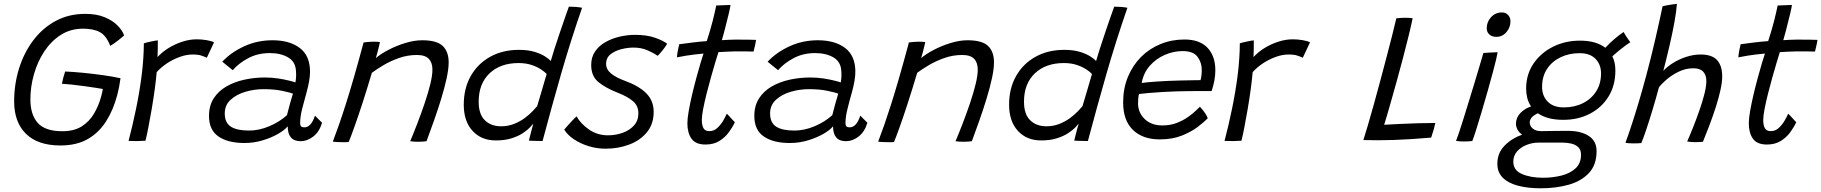

<svg xmlns="http://www.w3.org/2000/svg" viewBox="-20 -742 9590 1011"><path d="M298 24Q179.5 24 117 -37.2Q54.5 -98.5 54.5 -208Q54.5 -298.5 80.2 -381.2Q106 -464 154.8 -529Q203.5 -594 272.8 -631.5Q342 -669 429 -669Q489 -669 531.5 -651.2Q574 -633.5 599.5 -607.2Q625 -581 633.5 -555.5Q624 -546.5 601.5 -528.8Q579 -511 560.5 -500.5Q540 -554 506.5 -572.5Q473 -591 417 -591Q351.5 -591 300.2 -558.2Q249 -525.5 213.2 -471.2Q177.5 -417 158.8 -351Q140 -285 140 -219Q140 -138 179 -94.5Q218 -51 308.5 -51Q370.5 -51 410.8 -76.8Q451 -102.5 475.2 -144Q499.5 -185.5 512.5 -233.5Q515 -242.5 517.5 -253.5Q520 -264.5 521.5 -273.5Q510 -275.5 483.2 -279.8Q456.5 -284 423.2 -288.5Q390 -293 358.5 -296.5Q327 -300 306 -301Q308 -312.5 313.2 -332.8Q318.5 -353 323 -365.5Q360.5 -364 413.5 -359Q466.5 -354 520.2 -346.5Q574 -339 614.5 -330Q608.5 -283.5 597.5 -242Q577 -164 539.2 -104Q501.5 -44 442.5 -10Q383.5 24 298 24Z M809.5 -441.5Q833 -467.5 867.2 -488.8Q901.5 -510 940.2 -522.5Q979 -535 1016 -535Q1042 -535 1068.5 -530.5Q1095 -526 1107 -519L1069 -438Q1058 -443.5 1040.5 -449.2Q1023 -455 994 -455Q962 -455 927 -442.5Q892 -430 860 -409Q828 -388 805 -362Q802 -325 795 -273.2Q788 -221.5 778.8 -167.5Q769.5 -113.5 760.8 -68.8Q752 -24 746 -1Q728.5 0.5 702.8 0.8Q677 1 657 0Q678 -80.5 696.2 -168.2Q714.5 -256 725.8 -344.2Q737 -432.5 737.5 -514Q753.5 -519 778.2 -524Q803 -529 811 -529.5Q811 -511 810.8 -484Q810.5 -457 809.5 -441.5Z M1267.5 11Q1180.5 11 1130.5 -23.2Q1080.5 -57.5 1080.5 -131.5Q1080.5 -185.5 1105.2 -224Q1130 -262.5 1172.2 -286.8Q1214.5 -311 1267 -322.5Q1319.5 -334 1375.5 -334Q1411 -334 1445 -328.8Q1479 -323.5 1503.8 -317.2Q1528.5 -311 1535.5 -308Q1541 -336 1538.5 -368Q1536 -417 1497 -439.8Q1458 -462.5 1400.5 -462.5Q1337.5 -462.5 1287.2 -435.8Q1237 -409 1205.5 -372.5L1150.5 -417Q1196 -466 1265.2 -498Q1334.5 -530 1415 -530Q1505 -530 1558.8 -489.2Q1612.5 -448.5 1612.5 -364Q1612.5 -341 1607.5 -313.2Q1602.5 -285.5 1594.5 -256.5Q1582 -213 1571.2 -169.8Q1560.5 -126.5 1560.5 -95.5Q1560.5 -80.5 1566 -76Q1571.5 -71.5 1582.5 -71.5Q1618.5 -71.5 1638.5 -133L1676 -95.5Q1661 -47 1629.2 -22.8Q1597.5 1.5 1563 1.5Q1495 1.5 1495 -77Q1479.5 -57.5 1444.5 -37.2Q1409.5 -17 1363.2 -3Q1317 11 1267.5 11ZM1291.5 -54.5Q1344.5 -54.5 1398.5 -77.5Q1452.5 -100.5 1491 -135.5Q1500 -171.5 1507.5 -198Q1515 -224.5 1522.5 -249Q1508.5 -254.5 1466.8 -263.5Q1425 -272.5 1368 -272.5Q1319.5 -272.5 1272.5 -258.8Q1225.5 -245 1194.5 -216.8Q1163.5 -188.5 1163.5 -145Q1163.5 -95.5 1195.8 -75Q1228 -54.5 1291.5 -54.5Z M1816 6Q1808 6.5 1797.5 6.8Q1787 7 1776.5 6.5Q1765.5 6.5 1752.8 5.8Q1740 5 1732.5 4Q1748.5 -38 1765.2 -86Q1782 -134 1801.2 -194.5Q1820.5 -255 1843.5 -334.5Q1866.5 -414 1894.5 -518.5Q1905 -520 1918.8 -521.2Q1932.5 -522.5 1947.5 -522.5Q1956.5 -522.5 1965.5 -522Q1974.5 -521.5 1980.5 -520.5Q1979.5 -515 1975.8 -498.5Q1972 -482 1967 -464.2Q1962 -446.5 1959 -436Q1983 -457 2024.2 -478.8Q2065.5 -500.5 2113 -515.2Q2160.5 -530 2203.5 -530Q2280 -530 2311.2 -500Q2342.5 -470 2342.5 -413.5Q2342.5 -379 2331.8 -329.8Q2321 -280.5 2303.8 -223.8Q2286.5 -167 2266 -109Q2245.5 -51 2226 1.5Q2219.5 2.5 2207.8 3.5Q2196 4.5 2183 4.5Q2155.5 4.5 2140 1.5Q2159 -43.5 2179.2 -96.2Q2199.5 -149 2217.2 -201.8Q2235 -254.5 2246 -299.8Q2257 -345 2257 -375.5Q2257 -412 2238 -432.2Q2219 -452.5 2175 -452.5Q2125.5 -452.5 2079.5 -436Q2033.5 -419.5 1997 -397.5Q1960.5 -375.5 1938 -358.5Q1912.5 -272.5 1888.8 -199.5Q1865 -126.5 1846 -73.5Q1827 -20.5 1816 6Z M2765 -1.5Q2767 -10.5 2771.8 -29Q2776.5 -47.5 2781.2 -65.5Q2786 -83.5 2788.5 -91Q2784.5 -86 2771.2 -71.8Q2758 -57.5 2734 -41.5Q2710 -25.5 2674.5 -14Q2639 -2.5 2590.5 -2.5Q2514.5 -2.5 2468.2 -53Q2422 -103.5 2422 -190.5Q2422 -277 2459 -342Q2496 -407 2561.5 -443.2Q2627 -479.5 2712.5 -479.5Q2760 -479.5 2794.5 -469Q2829 -458.5 2850.5 -444.5Q2872 -430.5 2880 -420.5Q2887 -445.5 2900.2 -486.8Q2913.5 -528 2928.8 -572.8Q2944 -617.5 2956.8 -654.2Q2969.5 -691 2975.5 -707Q2992.5 -707 3012.2 -705.5Q3032 -704 3045 -701Q2984 -525 2934 -350.8Q2884 -176.5 2837 0.5Q2828.5 0.5 2813.8 0.2Q2799 0 2785 -0.5Q2771 -1 2765 -1.5ZM2618.5 -77Q2656 -77 2688 -90Q2720 -103 2744.5 -121.5Q2769 -140 2785.2 -157.2Q2801.5 -174.5 2808.5 -183Q2812 -195 2819 -218.5Q2826 -242 2834 -268.8Q2842 -295.5 2848.5 -318.5Q2855 -341.5 2858.5 -352.5Q2849 -363 2828.8 -376.5Q2808.5 -390 2778.8 -400Q2749 -410 2710.5 -410Q2615 -410 2557.8 -355.8Q2500.5 -301.5 2500.5 -206.5Q2500.5 -140.5 2533 -108.8Q2565.5 -77 2618.5 -77Z M3169 41Q3122.5 41 3079 27.5Q3035.5 14 3001.8 -8.8Q2968 -31.5 2951 -59.5Q2957.5 -67.5 2970 -81.5Q2982.5 -95.5 2995.5 -109.2Q3008.5 -123 3016 -129.5Q3037 -91 3081.2 -60.2Q3125.5 -29.5 3181.5 -29.5Q3221.5 -29.5 3258.2 -42.5Q3295 -55.5 3318.2 -81.2Q3341.5 -107 3341.5 -145.5Q3341.5 -185 3312.8 -209.5Q3284 -234 3232 -254Q3167.5 -279.5 3130.2 -310.5Q3093 -341.5 3093 -400Q3093 -441 3113.5 -471Q3134 -501 3168 -520.2Q3202 -539.5 3242.8 -549Q3283.5 -558.5 3324 -558.5Q3386.5 -558.5 3430 -543Q3473.5 -527.5 3493 -511.5Q3486 -499 3471.2 -480Q3456.5 -461 3443 -448Q3422 -463 3389.5 -477.2Q3357 -491.5 3315.5 -491.5Q3285 -491.5 3251.5 -483Q3218 -474.5 3194.8 -456Q3171.5 -437.5 3171.5 -406Q3171.5 -376 3198.5 -354.2Q3225.5 -332.5 3273 -315.5Q3346 -288.5 3384 -249.8Q3422 -211 3422 -153.5Q3422 -89 3386.5 -45.8Q3351 -2.5 3293.2 19.2Q3235.5 41 3169 41Z M3849.5 -98.5Q3837.5 -72.5 3817.5 -45.2Q3797.5 -18 3767.5 0.5Q3737.5 19 3695 19Q3642.5 19 3621 -12Q3599.5 -43 3599.5 -92.5Q3599.5 -117.5 3606.5 -157.5Q3613.5 -197.5 3624.2 -243.2Q3635 -289 3647 -333Q3659 -377 3669 -410.8Q3679 -444.5 3684.5 -460Q3630.5 -455 3592.5 -448.8Q3554.5 -442.5 3544.5 -440Q3545.5 -457.5 3550 -479.8Q3554.5 -502 3556.5 -509Q3585.5 -513 3625.2 -518Q3665 -523 3701.5 -525.5Q3710 -551 3718.2 -579.2Q3726.5 -607.5 3733.5 -634.5Q3739 -657 3743.8 -677.8Q3748.5 -698.5 3751.5 -713L3826.5 -716Q3826.5 -709.5 3818 -672.5Q3809.5 -635.5 3798 -592.5Q3794 -577.5 3789.8 -561.5Q3785.5 -545.5 3781 -530.5Q3795.5 -531.5 3817.8 -532.5Q3840 -533.5 3854 -533.5Q3890.5 -534 3923 -533Q3955.5 -532 3961 -532Q3960 -521.5 3955.5 -501.8Q3951 -482 3948 -470.5Q3943 -470.5 3913.5 -471.2Q3884 -472 3854.5 -471.5Q3833.5 -471 3808.5 -470Q3783.5 -469 3763 -467.5Q3757 -449 3746.5 -414Q3736 -379 3723.8 -335.5Q3711.5 -292 3700.5 -248.2Q3689.5 -204.5 3682.5 -167.8Q3675.5 -131 3675.5 -110.5Q3675.5 -83 3684 -67.2Q3692.5 -51.5 3715.5 -51.5Q3739 -51.5 3757 -68Q3775 -84.5 3787.8 -106.2Q3800.5 -128 3807 -143.5Q3810.5 -141 3819.5 -130.8Q3828.5 -120.5 3837.8 -110.5Q3847 -100.5 3849.5 -98.5Z M4139 11Q4052 11 4002 -23.2Q3952 -57.5 3952 -131.5Q3952 -185.5 3976.8 -224Q4001.5 -262.5 4043.8 -286.8Q4086 -311 4138.5 -322.5Q4191 -334 4247 -334Q4282.5 -334 4316.5 -328.8Q4350.5 -323.5 4375.2 -317.2Q4400 -311 4407 -308Q4412.5 -336 4410 -368Q4407.5 -417 4368.5 -439.8Q4329.5 -462.5 4272 -462.5Q4209 -462.5 4158.8 -435.8Q4108.5 -409 4077 -372.5L4022 -417Q4067.5 -466 4136.8 -498Q4206 -530 4286.5 -530Q4376.5 -530 4430.2 -489.2Q4484 -448.5 4484 -364Q4484 -341 4479 -313.2Q4474 -285.5 4466 -256.5Q4453.5 -213 4442.8 -169.8Q4432 -126.5 4432 -95.5Q4432 -80.5 4437.5 -76Q4443 -71.5 4454 -71.5Q4490 -71.5 4510 -133L4547.5 -95.5Q4532.5 -47 4500.8 -22.8Q4469 1.5 4434.5 1.5Q4366.5 1.5 4366.5 -77Q4351 -57.5 4316 -37.2Q4281 -17 4234.8 -3Q4188.5 11 4139 11ZM4163 -54.5Q4216 -54.5 4270 -77.5Q4324 -100.5 4362.5 -135.5Q4371.5 -171.5 4379 -198Q4386.5 -224.5 4394 -249Q4380 -254.5 4338.2 -263.5Q4296.5 -272.5 4239.5 -272.5Q4191 -272.5 4144 -258.8Q4097 -245 4066 -216.8Q4035 -188.5 4035 -145Q4035 -95.5 4067.2 -75Q4099.5 -54.5 4163 -54.5Z M4687.5 6Q4679.5 6.5 4669 6.8Q4658.5 7 4648 6.5Q4637 6.5 4624.2 5.8Q4611.5 5 4604 4Q4620 -38 4636.8 -86Q4653.5 -134 4672.8 -194.5Q4692 -255 4715 -334.5Q4738 -414 4766 -518.5Q4776.5 -520 4790.2 -521.2Q4804 -522.5 4819 -522.5Q4828 -522.5 4837 -522Q4846 -521.5 4852 -520.5Q4851 -515 4847.2 -498.5Q4843.5 -482 4838.5 -464.2Q4833.5 -446.5 4830.5 -436Q4854.5 -457 4895.8 -478.8Q4937 -500.5 4984.5 -515.2Q5032 -530 5075 -530Q5151.5 -530 5182.8 -500Q5214 -470 5214 -413.5Q5214 -379 5203.2 -329.8Q5192.5 -280.5 5175.2 -223.8Q5158 -167 5137.5 -109Q5117 -51 5097.5 1.5Q5091 2.5 5079.2 3.5Q5067.5 4.5 5054.5 4.5Q5027 4.5 5011.5 1.5Q5030.5 -43.5 5050.8 -96.2Q5071 -149 5088.8 -201.8Q5106.5 -254.5 5117.5 -299.8Q5128.5 -345 5128.5 -375.5Q5128.5 -412 5109.5 -432.2Q5090.5 -452.5 5046.5 -452.5Q4997 -452.5 4951 -436Q4905 -419.5 4868.5 -397.5Q4832 -375.5 4809.5 -358.5Q4784 -272.5 4760.2 -199.5Q4736.5 -126.5 4717.5 -73.5Q4698.5 -20.5 4687.5 6Z M5636.5 -1.5Q5638.5 -10.5 5643.2 -29Q5648 -47.5 5652.8 -65.5Q5657.5 -83.5 5660 -91Q5656 -86 5642.8 -71.8Q5629.5 -57.5 5605.5 -41.5Q5581.5 -25.5 5546 -14Q5510.5 -2.5 5462 -2.5Q5386 -2.5 5339.8 -53Q5293.5 -103.5 5293.5 -190.5Q5293.5 -277 5330.5 -342Q5367.5 -407 5433 -443.2Q5498.5 -479.5 5584 -479.5Q5631.5 -479.5 5666 -469Q5700.5 -458.5 5722 -444.5Q5743.5 -430.5 5751.5 -420.5Q5758.5 -445.5 5771.8 -486.8Q5785 -528 5800.2 -572.8Q5815.5 -617.5 5828.2 -654.2Q5841 -691 5847 -707Q5864 -707 5883.8 -705.5Q5903.5 -704 5916.5 -701Q5855.5 -525 5805.5 -350.8Q5755.5 -176.5 5708.5 0.5Q5700 0.5 5685.2 0.2Q5670.5 0 5656.5 -0.5Q5642.5 -1 5636.5 -1.5ZM5490 -77Q5527.5 -77 5559.5 -90Q5591.5 -103 5616 -121.5Q5640.5 -140 5656.8 -157.2Q5673 -174.5 5680 -183Q5683.5 -195 5690.5 -218.5Q5697.5 -242 5705.5 -268.8Q5713.5 -295.5 5720 -318.5Q5726.5 -341.5 5730 -352.5Q5720.5 -363 5700.2 -376.5Q5680 -390 5650.2 -400Q5620.5 -410 5582 -410Q5486.5 -410 5429.2 -355.8Q5372 -301.5 5372 -206.5Q5372 -140.5 5404.5 -108.8Q5437 -77 5490 -77Z M6339.5 -119Q6322.5 -101.5 6288.8 -75.2Q6255 -49 6204.5 -28.5Q6154 -8 6087 -8Q5997 -8 5945.5 -58Q5894 -108 5894 -202.5Q5894 -276 5919 -336.8Q5944 -397.5 5988 -441.8Q6032 -486 6090.8 -510Q6149.5 -534 6217 -534Q6297.5 -534 6338.5 -490.2Q6379.5 -446.5 6379.5 -372Q6379.5 -345 6374.5 -318.2Q6369.5 -291.5 6360 -262.5Q6355 -262.5 6335.2 -262.5Q6315.5 -262.5 6288 -262.5Q6260.5 -262.5 6231.2 -262Q6202 -261.5 6178.5 -261Q6145 -260 6105.2 -257.8Q6065.5 -255.5 6030.8 -252.5Q5996 -249.5 5977.5 -247Q5972.5 -227.5 5972.5 -198Q5972.5 -149 6007.5 -115.2Q6042.5 -81.5 6100.5 -81.5Q6142 -81.5 6175.8 -94.5Q6209.5 -107.5 6235 -125.5Q6260.5 -143.5 6276.5 -159Q6292.5 -174.5 6298.5 -180Q6302 -176.5 6311 -165.5Q6320 -154.5 6328.5 -141.5Q6337 -128.5 6339.5 -119ZM5991.5 -305Q6014 -308.5 6069.2 -312.5Q6124.5 -316.5 6190.5 -318Q6229 -319 6263 -319.5Q6297 -320 6301.5 -320Q6308 -342.5 6308 -374.5Q6308 -412.5 6285.8 -442.8Q6263.5 -473 6207 -473Q6159.5 -473 6113.8 -453.2Q6068 -433.5 6034.8 -396Q6001.5 -358.5 5991.5 -305Z M6580.5 -441.5Q6604 -467.5 6638.2 -488.8Q6672.5 -510 6711.2 -522.5Q6750 -535 6787 -535Q6813 -535 6839.5 -530.5Q6866 -526 6878 -519L6840 -438Q6829 -443.5 6811.5 -449.2Q6794 -455 6765 -455Q6733 -455 6698 -442.5Q6663 -430 6631 -409Q6599 -388 6576 -362Q6573 -325 6566 -273.2Q6559 -221.5 6549.8 -167.5Q6540.5 -113.5 6531.8 -68.8Q6523 -24 6517 -1Q6499.5 0.5 6473.8 0.8Q6448 1 6428 0Q6449 -80.5 6467.2 -168.2Q6485.5 -256 6496.8 -344.2Q6508 -432.5 6508.5 -514Q6524.5 -519 6549.2 -524Q6574 -529 6582 -529.5Q6582 -511 6581.8 -484Q6581.5 -457 6580.5 -441.5Z M7159 -4.5Q7168 -32 7182 -80Q7196 -128 7213 -188.2Q7230 -248.5 7247 -313Q7264.5 -377.5 7281 -440.8Q7297.5 -504 7311 -557.2Q7324.5 -610.5 7332.5 -645.5Q7339.5 -646.5 7352.8 -647.5Q7366 -648.5 7379 -648.5Q7389.5 -648.5 7402 -647.8Q7414.5 -647 7418.5 -646Q7410.5 -607 7397.5 -554Q7384.5 -501 7368.8 -441.2Q7353 -381.5 7336.5 -321.2Q7320 -261 7304.5 -207.5Q7293 -167 7283.8 -135.2Q7274.5 -103.5 7268.5 -85Q7302.5 -87 7348.2 -89.2Q7394 -91.5 7443.8 -93Q7493.5 -94.5 7538 -94.5Q7535.5 -81.5 7528.8 -58Q7522 -34.5 7516 -17.5Q7460 -12.5 7411.2 -9.5Q7362.5 -6.5 7319.5 -5Q7277.5 -3.5 7237.8 -3.5Q7198 -3.5 7159 -4.5Z M7859.5 -548Q7835.5 -548 7822 -560.8Q7808.5 -573.5 7808.5 -593Q7808.5 -627 7831.5 -651.8Q7854.5 -676.5 7888 -676.5Q7909 -676.5 7921.2 -663Q7933.5 -649.5 7933.5 -630Q7933.5 -597.5 7912.2 -572.8Q7891 -548 7859.5 -548ZM7732.5 0.5Q7725 1.5 7713 2.2Q7701 3 7689 3Q7666 3 7647 0Q7651.5 -11 7662 -41.8Q7672.5 -72.5 7686 -116.2Q7699.5 -160 7714.8 -209.5Q7730 -259 7744.8 -307.5Q7759.5 -356 7771.5 -396.8Q7783.5 -437.5 7791 -463Q7803.5 -464 7828.8 -465.5Q7854 -467 7866 -467Q7864 -454.5 7857.8 -428Q7851.5 -401.5 7843 -369.5Q7830.5 -322.5 7814.5 -266Q7798.5 -209.5 7782.2 -154.8Q7766 -100 7752.8 -58.2Q7739.5 -16.5 7732.5 0.5Z M8092.5 249.5Q8026 249.5 7974.5 236.2Q7923 223 7893.8 194.5Q7864.5 166 7864.5 120.5Q7864.5 64 7902.2 25.2Q7940 -13.5 7995 -33Q7978 -45 7970.2 -60.2Q7962.5 -75.5 7962.5 -90.5Q7962.5 -123 7986.2 -147.2Q8010 -171.5 8042 -181.5Q8028 -202 8022 -226Q8016 -250 8016 -275Q8016 -350 8054.8 -407Q8093.5 -464 8157.8 -496Q8222 -528 8299.5 -528Q8384.5 -528 8433 -490.5Q8455 -514.5 8482 -537.5Q8509 -560.5 8529.5 -573.5Q8534 -564 8546 -546.2Q8558 -528.5 8564.5 -519.5Q8556 -514.5 8539.2 -502.2Q8522.5 -490 8503.8 -474.8Q8485 -459.5 8470 -445.5Q8486 -413.5 8486 -371Q8486 -292 8450 -233.8Q8414 -175.5 8352 -143.2Q8290 -111 8212 -111Q8167 -111 8133.8 -120.2Q8100.5 -129.5 8078 -145.5Q8035 -126.5 8035 -96.5Q8035 -79.5 8050.5 -65.5Q8066 -51.5 8096 -51.5Q8127 -52 8163.2 -52.5Q8199.5 -53 8235 -53Q8304.5 -53 8345.8 -26.2Q8387 0.5 8387 53.5Q8387 126 8346.8 169Q8306.5 212 8239.8 230.8Q8173 249.5 8092.5 249.5ZM8214.5 -176.5Q8271 -176.5 8315.2 -198.8Q8359.5 -221 8385 -261.2Q8410.5 -301.5 8410.5 -355.5Q8410.5 -402 8381.5 -432Q8352.5 -462 8297.5 -462Q8242.5 -462 8197.5 -440.5Q8152.5 -419 8126.2 -379.2Q8100 -339.5 8100 -284.5Q8100 -237.5 8129.5 -207Q8159 -176.5 8214.5 -176.5ZM8105.5 194Q8156 194 8201.8 182.5Q8247.5 171 8276.2 144.5Q8305 118 8305 73Q8305 47 8290.8 33.2Q8276.5 19.5 8254.5 14.2Q8232.5 9 8209.5 9H8081Q8049.5 9 8019 20.8Q7988.5 32.5 7968.5 55Q7948.5 77.5 7948.5 109.5Q7948.5 154.5 7994 174.2Q8039.5 194 8105.5 194Z M8622.5 11.5Q8606.5 13 8580 13Q8550 13 8539 9.5Q8553 -27.5 8571.2 -83.2Q8589.5 -139 8609.8 -207Q8630 -275 8649.5 -348Q8675 -443.5 8697 -539Q8719 -634.5 8734.5 -709Q8739.5 -710.5 8754.8 -713.5Q8770 -716.5 8786.2 -718.8Q8802.5 -721 8810 -721.5Q8807.5 -684 8797.2 -627Q8787 -570 8771.5 -503.2Q8756 -436.5 8738.5 -369Q8758.5 -391 8790.2 -410.8Q8822 -430.5 8859.8 -442.8Q8897.5 -455 8935 -455Q8994.5 -455 9021.5 -425.5Q9048.5 -396 9048.5 -339.5Q9048.5 -309.5 9039.2 -267.5Q9030 -225.5 9014.8 -178.2Q8999.5 -131 8981.8 -83.8Q8964 -36.5 8947 4.5Q8937.5 5.5 8926.8 6Q8916 6.5 8905 6.5Q8881.5 6.5 8864 3Q8879 -30.5 8896.2 -74Q8913.5 -117.5 8929.2 -162.8Q8945 -208 8955 -248Q8965 -288 8965 -315Q8965 -347 8948.2 -364.8Q8931.5 -382.5 8896.5 -382.5Q8855.5 -382.5 8818.2 -364Q8781 -345.5 8753.5 -321.5Q8726 -297.5 8715 -281Q8700 -224.5 8682.2 -165.8Q8664.5 -107 8648.5 -59.2Q8632.5 -11.5 8622.5 11.5Z M9438.5 -98.5Q9426.5 -72.5 9406.5 -45.2Q9386.5 -18 9356.5 0.5Q9326.5 19 9284 19Q9231.5 19 9210 -12Q9188.5 -43 9188.5 -92.5Q9188.5 -117.5 9195.5 -157.5Q9202.5 -197.5 9213.2 -243.2Q9224 -289 9236 -333Q9248 -377 9258 -410.8Q9268 -444.5 9273.5 -460Q9219.5 -455 9181.5 -448.8Q9143.5 -442.5 9133.5 -440Q9134.5 -457.5 9139 -479.8Q9143.5 -502 9145.5 -509Q9174.5 -513 9214.2 -518Q9254 -523 9290.5 -525.5Q9299 -551 9307.2 -579.2Q9315.5 -607.5 9322.5 -634.5Q9328 -657 9332.8 -677.8Q9337.5 -698.5 9340.5 -713L9415.5 -716Q9415.5 -709.5 9407 -672.5Q9398.5 -635.5 9387 -592.5Q9383 -577.5 9378.8 -561.5Q9374.5 -545.5 9370 -530.5Q9384.5 -531.5 9406.8 -532.5Q9429 -533.5 9443 -533.5Q9479.5 -534 9512 -533Q9544.5 -532 9550 -532Q9549 -521.5 9544.5 -501.8Q9540 -482 9537 -470.5Q9532 -470.5 9502.5 -471.2Q9473 -472 9443.5 -471.5Q9422.5 -471 9397.5 -470Q9372.5 -469 9352 -467.5Q9346 -449 9335.5 -414Q9325 -379 9312.8 -335.5Q9300.5 -292 9289.5 -248.2Q9278.5 -204.5 9271.5 -167.8Q9264.5 -131 9264.5 -110.5Q9264.5 -83 9273 -67.2Q9281.5 -51.5 9304.5 -51.5Q9328 -51.5 9346 -68Q9364 -84.5 9376.8 -106.2Q9389.5 -128 9396 -143.5Q9399.5 -141 9408.5 -130.8Q9417.5 -120.5 9426.8 -110.5Q9436 -100.5 9438.5 -98.5Z"/></svg>

Font: Grandstander Light
Style: Italic
Weight: 300
Italic angle: -15°
Designer: Tyler Finck
Foundry: Etcetera Type Co
Version: Version 1.200; ttfautohint (v1.8.3)